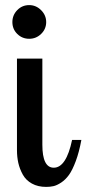

<svg xmlns="http://www.w3.org/2000/svg" viewBox="-20 -731 341 757"><path d="M46.9 -500H147V-160.2Q147 -69.8 191.9 -69.8Q241.2 -69.8 264.2 -179.2H300.8Q292 -131.3 278.8 -95.9Q265.6 -60.5 252 -41.5Q238.3 -22.5 221.2 -11.2Q204.1 0 190.9 2.9Q177.7 5.9 162.1 5.9Q129.4 5.9 105.7 -7.3Q82 -20.5 69.8 -42.7Q57.6 -64.9 52.2 -88.6Q46.9 -112.3 46.9 -139.2ZM28.8 -644Q28.8 -671.4 48.1 -691.2Q67.4 -710.9 95.2 -710.9Q122.1 -710.9 142.1 -690.9Q162.1 -670.9 162.1 -644Q162.1 -616.7 142.3 -597.4Q122.6 -578.1 95.2 -578.1Q67.4 -578.1 48.1 -597.2Q28.8 -616.2 28.8 -644Z"/></svg>

Font: Lobster Two
Style: Regular
Weight: 400
Designer: Pablo Impallari
Foundry: Pablo Impallari. www.impallari.com
Version: Version 1.006